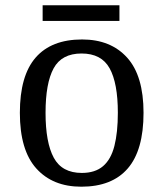

<svg xmlns="http://www.w3.org/2000/svg" viewBox="-20 -695 617 725"><path d="M287 10Q179 10 117 -59Q55 -128 55 -269Q55 -409 114.5 -477.5Q174 -546 290 -546Q398 -546 460 -477.5Q522 -409 522 -269Q522 -128 462.5 -59Q403 10 287 10ZM289 -42Q339 -42 369 -67.5Q399 -93 412 -144Q425 -195 425 -269Q425 -381 394 -437Q363 -493 288 -493Q213 -493 182.5 -437Q152 -381 152 -269Q152 -157 183 -99.5Q214 -42 289 -42ZM141 -616V-675H431V-616Z"/></svg>

Font: Noto Serif Lao
Style: Regular
Weight: 400
Designer: Monotype Design Team
Foundry: Monotype Imaging Inc.
Version: Version 2.003